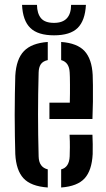

<svg xmlns="http://www.w3.org/2000/svg" viewBox="-20 -784 449 810"><path d="M44.5 -134Q43.5 -167 42.8 -209.8Q42 -252.5 42 -298.8Q42 -345 42.8 -388.2Q43.5 -431.5 44.5 -464.5Q48.5 -534.5 80.8 -568.2Q113 -602 181.5 -607V-530.5Q161 -526 152.2 -513Q143.5 -500 143 -478Q140.5 -386 140.5 -301.8Q140.5 -217.5 143 -124Q144 -78.5 181.5 -69.5V7Q110.5 2 79.2 -31.8Q48 -65.5 44.5 -134ZM188.5 -282V-351H274.5Q275.5 -390 275.2 -427.5Q275 -465 274 -478Q272 -521.5 238 -530.5V-607Q306 -602 336.8 -568.5Q367.5 -535 371 -468Q371.5 -456.5 372 -425.2Q372.5 -394 372 -355.2Q371.5 -316.5 370 -282ZM238 7V-69.5Q272 -78 274 -124.5Q274.5 -139.5 274.8 -163.2Q275 -187 273.5 -215.5H370Q371 -201.5 371.2 -176Q371.5 -150.5 371 -134Q367.5 -65 337 -31.5Q306.5 2 238 7ZM208 -635Q140 -635 108 -666Q76 -697 73 -763.5H136Q136.5 -727 153 -707.2Q169.5 -687.5 208 -687.5Q279.5 -687.5 280 -763.5H342.5Q339 -697 307.5 -666Q276 -635 208 -635Z"/></svg>

Font: Big Shoulders Stencil Text SemiBold
Style: Regular
Weight: 600
Designer: Patric King
Foundry: XO Type Co
Version: Version 1.000